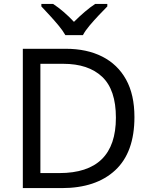

<svg xmlns="http://www.w3.org/2000/svg" viewBox="-20 -964 770 984"><path d="M669 -364Q669 -183 570.5 -91.5Q472 0 296 0H97V-714H317Q425 -714 504 -674Q583 -634 626 -556.5Q669 -479 669 -364ZM574 -361Q574 -504 503.5 -570.5Q433 -637 304 -637H187V-77H284Q574 -77 574 -361ZM315 -784Q302 -807 280 -833.5Q258 -860 234 -886Q210 -912 192 -931V-944H252Q278 -927 306 -903Q334 -879 359 -852Q386 -879 414 -903Q442 -927 468 -944H530V-931Q511 -912 486.5 -886Q462 -860 439.5 -833.5Q417 -807 405 -784Z"/></svg>

Font: Noto Sans Tifinagh APT
Style: Regular
Weight: 400
Designer: JamraPatel
Foundry: JamraPatel LLC
Version: Version 2.006; ttfautohint (v1.8.4.7-5d5b)